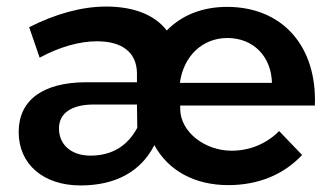

<svg xmlns="http://www.w3.org/2000/svg" viewBox="-20 -560 1013 586"><path d="M530 -225V-238H941C948 -420 841 -539 673 -539C598 -539 535 -514 489 -467C452 -515 388 -540 304 -540C230 -540 150 -518 69 -477L101 -384C162 -417 223 -434 276 -434C353 -434 397 -400 398 -337V-309H241C110 -308 37 -254 37 -157C37 -59 112 6 226 6C332 6 410 -36 451 -117C494 -39 574 5 677 5C768 5 846 -27 902 -87L832 -160C793 -121 742 -100 687 -100C605 -100 532 -157 530 -225ZM810 -307H529C540 -389 598 -444 674 -444C753 -444 808 -388 810 -307ZM266 -241H398L399 -170C369 -114 321 -85 256 -85C198 -85 160 -118 160 -168C160 -215 199 -241 266 -241Z"/></svg>

Font: Montserrat_SPRD_medium Medium
Style: Regular
Weight: 400
Designer: Julieta Ulanovsky edited by Nelly Hempel
Foundry: Julieta Ulanovsky
Version: Version 4.000;PS 004.000;hotconv 1.0.88;makeotf.lib2.5.64775